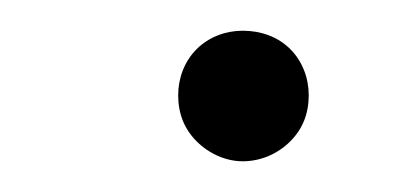

<svg xmlns="http://www.w3.org/2000/svg" viewBox="-20 -329 269 125"><path d="M181 -267C181 -278 177 -289 169 -297C161 -305 150 -309 138 -309C127 -309 116 -305 108 -297C100 -289 96 -278 96 -267C96 -255 100 -245 108 -237C116 -229 127 -224 138 -224C150 -224 161 -229 169 -237C177 -245 181 -255 181 -267Z"/></svg>

Font: Nupuram Expanded Light
Style: Regular
Weight: 300
Width: 7
Designer: Santhosh Thottingal (santhosh.thottingal@gmail.com)
Foundry: SMC
Version: Version 1.000